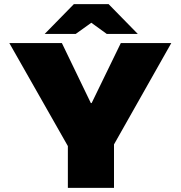

<svg xmlns="http://www.w3.org/2000/svg" viewBox="-20 -908 873 928"><path d="M308 0V-202L25 -700H279L419 -410H423L564 -700H808L531 -210V0ZM196 -744 337 -888H505L452 -820L346 -744ZM496 -744 391 -820 337 -888H505L646 -744Z"/></svg>

Font: REM Medium Black
Style: Regular
Weight: 900
Version: Version 1.005;gftools[0.9.28]